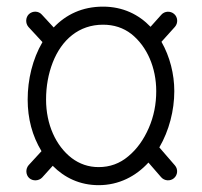

<svg xmlns="http://www.w3.org/2000/svg" viewBox="-20 -536 606 576"><path d="M502 -1.5C513.2 -11.2 514.6 -28.3 504.9 -39.6L458 -93.8C487.3 -144 502.9 -204.6 502.9 -262.7C502.9 -313.5 489.7 -366.2 464.4 -410.6L504.9 -455.6C514.6 -466.8 513.7 -484.4 502.4 -494.1C491.2 -503.9 473.6 -502.9 463.9 -491.7L431.6 -455.6C396.5 -492.2 349.1 -516.1 289.1 -516.1C226.6 -516.1 177.7 -492.2 141.1 -453.6L105.5 -492.2C95.7 -503.4 78.1 -503.9 66.9 -493.7C56.6 -483.9 55.7 -466.3 65.4 -455.1L107.4 -409.7C77.6 -358.9 63 -297.4 63 -237.3C63 -180.2 76.7 -128.4 104.5 -82.5L65.9 -40.5C56.2 -29.3 57.1 -11.7 67.4 -2C78.6 8.3 96.7 6.8 106.4 -3.4L138.2 -38.6C173.3 -2.9 219.7 19.5 275.9 19.5C336.9 19.5 387.7 -7.3 425.3 -48.3L463.4 -4.4C473.1 6.8 490.7 8.3 502 -1.5ZM289.1 -461.9C321.8 -461.9 350.1 -452.6 374 -434.1C421.4 -396.5 448.7 -332.5 448.7 -262.7C448.7 -223.1 441.4 -186.5 426.3 -151.9C411.1 -117.2 391.1 -88.9 365.2 -67.4C339.4 -45.4 309.6 -34.7 275.9 -34.7C245.6 -34.7 218.8 -43.9 194.8 -62C147.5 -98.6 118.2 -162.6 118.2 -237.3C118.2 -277.3 125 -314.5 138.2 -348.6C165 -417 216.8 -461.9 289.1 -461.9Z"/></svg>

Font: Mikhak Light
Style: Regular
Weight: 300
Designer: Amin Abedi
Version: Version 3.2